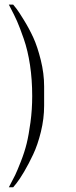

<svg xmlns="http://www.w3.org/2000/svg" viewBox="-20 -670 325 818"><path d="M17.6 127.9Q19 125.5 22 119.6Q36.1 93.3 44.7 75.7Q53.2 58.1 68.8 18.3Q84.5 -21.5 93.5 -58.1Q102.5 -94.7 109.9 -149.2Q117.2 -203.6 117.2 -260.7Q117.2 -330.6 107.9 -392.6Q98.6 -454.6 81.3 -504.4Q64 -554.2 52.5 -580.1Q41 -606 22.9 -640.1Q19 -647 17.6 -650.4H36.1Q41.5 -644 50.3 -632.8Q59.1 -621.6 81.8 -584.7Q104.5 -547.9 122.1 -509.5Q139.6 -471.2 153.8 -414.1Q168 -356.9 168 -301.8V-219.7Q168 -164.6 154.3 -108.6Q140.6 -52.7 121.3 -12Q102.1 28.8 82.8 61.5Q63.5 94.2 49.8 111.3L36.1 127.9Z"/></svg>

Font: Buda Light
Style: Regular
Weight: 300
Version: Version 1.003